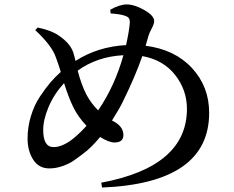

<svg xmlns="http://www.w3.org/2000/svg" viewBox="-20 -800 1040 853"><path d="M416 -309.6Q490.2 -418 528.3 -554.7Q412.1 -548.8 325.2 -486.3Q340.8 -424.8 364.3 -378.9Q385.7 -339.8 416 -309.6ZM364.3 -241.2Q327.1 -280.3 306.2 -322.8Q285.2 -365.2 264.6 -430.7Q219.7 -381.8 195.8 -324.7Q171.9 -267.6 171.9 -222.7Q171.9 -146.5 217.8 -146.5Q257.8 -146.5 305.7 -184.6Q339.8 -212.9 364.3 -241.2ZM639.6 -640.6 627 -596.7Q756.8 -580.1 833 -497.6Q909.2 -415 909.2 -298.8Q909.2 13.7 433.6 33.2L429.7 11.7Q810.5 -59.6 810.5 -316.4Q810.5 -400.4 757.8 -467.3Q705.1 -534.2 612.3 -550.8Q581.1 -460.9 526.4 -349.6Q512.7 -320.3 477.5 -264.6Q528.3 -240.2 528.3 -200.2Q528.3 -167 488.3 -167Q463.9 -167 424.8 -191.4Q383.8 -141.6 346.7 -115.2Q321.3 -95.7 303.7 -84Q286.1 -72.3 257.3 -62Q228.5 -51.8 199.2 -51.8Q152.3 -51.8 127.4 -90.8Q102.5 -129.9 102.5 -184.6Q102.5 -235.4 117.2 -283.7Q131.8 -332 156.2 -369.1Q180.7 -406.2 203.1 -432.6Q225.6 -459 250 -480.5Q240.2 -513.7 227.5 -546.9Q210 -597.7 136.7 -666L147.5 -677.7Q209 -665 243.2 -640.6Q296.9 -603.5 307.6 -559.6Q308.6 -556.6 311.5 -545.9Q314.5 -535.2 315.4 -529.3Q414.1 -592.8 540 -599.6Q553.7 -661.1 556.6 -697.3Q557.6 -713.9 551.3 -720.7Q544.9 -727.5 531.2 -731.4Q506.8 -738.3 471.7 -740.2L469.7 -756.8Q511.7 -780.3 543 -780.3Q577.1 -780.3 621.1 -755.4Q665 -730.5 665 -706.1Q665 -694.3 654.3 -674.3Q643.6 -654.3 639.6 -640.6Z"/></svg>

Font: GenYoMin TW TTF SemiBold
Style: Regular
Weight: 600
Version: Version 1.300